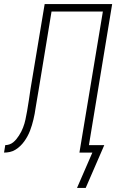

<svg xmlns="http://www.w3.org/2000/svg" viewBox="-59 -755 579 950"><path d="M322 175 398 0H334L450 -698H196L132 -309Q128 -287 124.5 -265Q121 -243 117 -220Q115 -206 112.5 -192Q110 -178 106.5 -164Q103 -150 99 -136Q95 -122 89.5 -108Q84 -94 77 -81Q70 -68 61 -55.5Q52 -43 41 -32.5Q30 -22 17 -14Q4 -6 -10.5 -3Q-25 0 -39 0L-33 -37Q-23 -37 -12.5 -40.5Q-2 -44 6.5 -51Q15 -58 22 -66.5Q29 -75 35 -84.5Q41 -94 46 -103.5Q51 -113 55 -123.5Q59 -134 62 -144Q65 -154 67 -164Q69 -174 71 -184.5Q73 -195 75 -205Q80 -233 84 -260.5Q88 -288 92 -315L162 -735H496L381 -37H457L365 175Z"/></svg>

Font: Iosevka SS04 XLt Obl
Style: Regular
Weight: 200
Italic angle: -9°
Monospace: yes
Designer: Belleve Invis
Foundry: Belleve Invis
Version: Version 19.0.0; ttfautohint (v1.8.4)